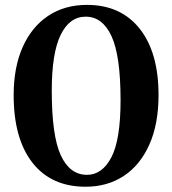

<svg xmlns="http://www.w3.org/2000/svg" viewBox="-20 -732 687 766"><path d="M327 -712.5Q461.5 -712.5 537 -617.8Q612.5 -523 612.5 -352.5Q612.5 -237.5 576 -155.5Q539.5 -73.5 474 -30.2Q408.5 13 321.5 13Q184.5 13 109.5 -82.8Q34.5 -178.5 34.5 -352.5Q34.5 -463.5 70.5 -544.2Q106.5 -625 172.2 -668.8Q238 -712.5 327 -712.5ZM461 -332Q461 -509.5 425 -587.5Q389 -665.5 322 -665.5Q257.5 -665.5 222 -592.8Q186.5 -520 186.5 -370Q186.5 -190.5 222.5 -112.5Q258.5 -34.5 327 -34.5Q388 -34.5 424.5 -104.8Q461 -175 461 -332Z"/></svg>

Font: Fraunces 72pt S050 SemiBold
Style: Regular
Weight: 600
Version: Version 1.000; ttfautohint (v1.8.3)